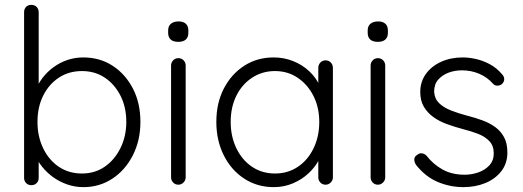

<svg xmlns="http://www.w3.org/2000/svg" viewBox="-20 -759 2149 789"><path d="M322 -523Q390 -523 442.5 -489Q495 -455 526 -395.5Q557 -336 557 -258Q557 -182 526 -121Q495 -60 442 -25Q389 10 323 10Q288 10 256.5 -1Q225 -12 199 -30.5Q173 -49 153 -74Q133 -99 121 -128L139 -141V-28Q139 -15 130.5 -6.5Q122 2 109 2Q96 2 87.5 -6.5Q79 -15 79 -28V-709Q79 -722 87 -730.5Q95 -739 109 -739Q122 -739 130.5 -730.5Q139 -722 139 -709V-374L125 -382Q135 -413 154.5 -438.5Q174 -464 200 -483Q226 -502 257 -512.5Q288 -523 322 -523ZM317 -467Q263 -467 222 -440Q181 -413 157.5 -366Q134 -319 134 -258Q134 -198 157.5 -149.5Q181 -101 222 -73.5Q263 -46 317 -46Q370 -46 410.5 -74Q451 -102 475 -150.5Q499 -199 499 -258Q499 -319 475 -366Q451 -413 410.5 -440Q370 -467 317 -467Z M743 -30Q743 -18 734 -9Q725 0 713 0Q700 0 691.5 -9Q683 -18 683 -30V-490Q683 -502 691.5 -511Q700 -520 713 -520Q726 -520 734.5 -511Q743 -502 743 -490ZM713 -587Q692 -587 681.5 -596.5Q671 -606 671 -624V-634Q671 -652 682.5 -661.5Q694 -671 714 -671Q733 -671 743.5 -661.5Q754 -652 754 -634V-624Q754 -606 743.5 -596.5Q733 -587 713 -587Z M1318 -511Q1331 -511 1339.5 -502Q1348 -493 1348 -480V-30Q1348 -18 1339 -9Q1330 0 1318 0Q1305 0 1296.5 -9Q1288 -18 1288 -30V-149L1305 -157Q1305 -129 1289.5 -100Q1274 -71 1247 -46Q1220 -21 1183.5 -5.5Q1147 10 1105 10Q1037 10 983.5 -25Q930 -60 899.5 -121Q869 -182 869 -258Q869 -336 900 -395.5Q931 -455 984 -489Q1037 -523 1104 -523Q1147 -523 1184.5 -508Q1222 -493 1250 -467Q1278 -441 1293.5 -407.5Q1309 -374 1309 -338L1288 -353V-480Q1288 -493 1296.5 -502Q1305 -511 1318 -511ZM1110 -46Q1163 -46 1204 -73.5Q1245 -101 1268.5 -149.5Q1292 -198 1292 -258Q1292 -317 1268.5 -364Q1245 -411 1204 -439Q1163 -467 1110 -467Q1058 -467 1016.5 -440Q975 -413 951.5 -366Q928 -319 928 -258Q928 -198 951.5 -149.5Q975 -101 1016 -73.5Q1057 -46 1110 -46Z M1563 -30Q1563 -18 1554 -9Q1545 0 1533 0Q1520 0 1511.5 -9Q1503 -18 1503 -30V-490Q1503 -502 1511.5 -511Q1520 -520 1533 -520Q1546 -520 1554.5 -511Q1563 -502 1563 -490ZM1533 -587Q1512 -587 1501.5 -596.5Q1491 -606 1491 -624V-634Q1491 -652 1502.5 -661.5Q1514 -671 1534 -671Q1553 -671 1563.5 -661.5Q1574 -652 1574 -634V-624Q1574 -606 1563.5 -596.5Q1553 -587 1533 -587Z M1690 -81Q1682 -93 1682.5 -104.5Q1683 -116 1695 -123Q1703 -130 1713.5 -129Q1724 -128 1733 -119Q1760 -84 1798.5 -62.5Q1837 -41 1890 -41Q1918 -41 1945.5 -50.5Q1973 -60 1991 -79.5Q2009 -99 2009 -129Q2009 -160 1991 -179Q1973 -198 1944.5 -209Q1916 -220 1884 -228Q1850 -237 1818 -248.5Q1786 -260 1761.5 -277.5Q1737 -295 1722 -320Q1707 -345 1707 -381Q1707 -423 1730 -455Q1753 -487 1792.5 -505Q1832 -523 1882 -523Q1907 -523 1936 -516.5Q1965 -510 1993 -495Q2021 -480 2043 -454Q2052 -445 2052 -433.5Q2052 -422 2042 -413Q2034 -407 2023.5 -407Q2013 -407 2006 -415Q1982 -442 1949 -456Q1916 -470 1878 -470Q1849 -470 1823.5 -460.5Q1798 -451 1781 -432Q1764 -413 1764 -382Q1766 -353 1784.5 -335Q1803 -317 1833.5 -305Q1864 -293 1902 -283Q1934 -275 1963.5 -264Q1993 -253 2015.5 -236.5Q2038 -220 2051.5 -195Q2065 -170 2065 -132Q2065 -88 2040.5 -56Q2016 -24 1975 -7Q1934 10 1884 10Q1830 10 1779.5 -11Q1729 -32 1690 -81Z"/></svg>

Font: zvoove
Style: Regular
Weight: 400
Designer: Vernon Adams (Nunito) & Andrew Paglinawan (Quicksand)
Foundry: zvoove
Version: Version 3.006